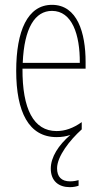

<svg xmlns="http://www.w3.org/2000/svg" viewBox="-20 -557 420 794"><path d="M216 139C216 90 268 23 318 -22V-52C283 -27 249 -15 214 -15C119 -15 72 -106 73 -273H334V-301C334 -421 300 -537 195 -537C94 -537 47 -429 47 -264C47 -94 99 10 214 10C235 10 254 7 271 1C222 43 190 93 190 140C190 192 223 217 269 217C284 217 297 214 305 211V188C299 190 284 193 270 193C234 193 216 174 216 139ZM195 -512C278 -512 311 -414 310 -297H74C80 -442 125 -512 195 -512Z"/></svg>

Font: Noto Sans Khmer UI ExtraCondensed Thin
Style: Regular
Weight: 100
Width: 2
Designer: Danh Hong and the Monotype Design Team
Foundry: Monotype Imaging Inc.
Version: Version 2.002